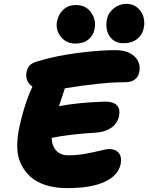

<svg xmlns="http://www.w3.org/2000/svg" viewBox="-20 -973 772 1000"><path d="M622.1 -748Q576.2 -748 551.5 -783.4Q526.9 -818.8 537.1 -873Q544.4 -907.7 573.7 -930.4Q603 -953.1 638.2 -953.1Q672.4 -953.1 695.8 -933.1Q719.2 -913.1 727.1 -884.8Q734.9 -856.4 729 -828.1Q722.7 -793.9 695.6 -771Q668.5 -748 622.1 -748ZM372.1 -746.1Q325.2 -746.1 296.9 -781.5Q268.6 -816.9 276.9 -861.8Q285.2 -900.9 311 -923.8Q336.9 -946.8 374 -946.8Q428.7 -946.8 455.6 -906.5Q482.4 -866.2 472.2 -820.8Q466.3 -789.1 440.9 -767.6Q415.5 -746.1 372.1 -746.1ZM330.1 6.8Q267.6 6.8 218.5 -8.8Q169.4 -24.4 139.2 -51.8Q108.9 -79.1 90.3 -116.9Q71.8 -154.8 70.1 -199.2Q68.4 -243.7 77.1 -293Q103.5 -423.8 148.9 -522Q129.4 -534.7 121.6 -554.4Q113.8 -574.2 118.2 -597.2Q122.1 -617.7 133.3 -630.9Q144.5 -644 169.9 -651.9Q272 -683.1 386.5 -697.5Q501 -711.9 581.1 -711.9Q646.5 -711.9 680.9 -678.7Q715.3 -645.5 705.1 -597.2Q701.2 -574.2 682.9 -559.6Q664.6 -544.9 633.8 -544.9Q513.2 -544.9 317.9 -513.2Q313.5 -500 303 -468Q292.5 -436 287.1 -419.9Q384.3 -439 526.9 -443.8Q613.8 -443.8 600.1 -368.2Q591.3 -329.1 558.8 -307.1Q526.4 -285.2 481 -282.2Q344.2 -274.4 249 -254.9Q250 -213.9 272.5 -189Q294.9 -164.1 335.9 -164.1Q381.8 -164.1 426.8 -172.4Q471.7 -180.7 502.9 -188.7Q534.2 -196.8 547.9 -196.8Q582 -196.8 598.6 -176.3Q615.2 -155.8 608.9 -120.1Q596.2 -58.6 524.9 -25.9Q453.6 6.8 330.1 6.8Z"/></svg>

Font: Shantell Sans Normal
Style: Italic
Weight: 800
Italic angle: -11.31°
Designer: Stephen Nixon, Anya Danilova, Shantell Martin
Foundry: Arrow Type
Version: Version 1.006;[559af2be0]